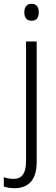

<svg xmlns="http://www.w3.org/2000/svg" viewBox="-56 -750 294 1010"><path d="M72 -686Q72 -706 81.5 -718Q91 -730 110 -730Q129 -730 138.5 -718Q148 -706 148 -686Q148 -641 110 -641Q72 -641 72 -686ZM22 240Q3 240 -11 237.5Q-25 235 -36 231V182Q-12 191 16 191Q81 191 81 100V-532H137V101Q137 172 106.5 206Q76 240 22 240Z"/></svg>

Font: Noto Sans Arabic UI SmCn Lt
Style: Regular
Weight: 300
Width: 4
Designer: Monotype Design Team, Nadine Chahine and Nizar Qandah
Foundry: Monotype Imaging Inc.
Version: Version 2.010; ttfautohint (v1.8.4.7-5d5b)